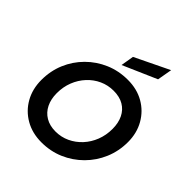

<svg xmlns="http://www.w3.org/2000/svg" viewBox="-257 -1138 1319 1319"><g transform="rotate(45 402.5 -478.5)"><path d="M362 12Q273 12 204.5 -27.5Q136 -67 97.5 -135.5Q59 -204 59 -291Q59 -379 91 -455Q123 -531 181 -589Q239 -647 315 -679.5Q391 -712 479 -712Q568 -712 636 -673Q704 -634 743 -565.5Q782 -497 782 -410Q782 -322 749.5 -245.5Q717 -169 659 -111Q601 -53 525.5 -20.5Q450 12 362 12ZM378 -109Q433 -109 481 -131.5Q529 -154 565.5 -193.5Q602 -233 622.5 -285.5Q643 -338 643 -399Q643 -457 622 -500Q601 -543 561 -566.5Q521 -590 463 -590Q408 -590 360 -568Q312 -546 275.5 -506.5Q239 -467 218.5 -415Q198 -363 198 -302Q198 -244 219.5 -200.5Q241 -157 281.5 -133Q322 -109 378 -109ZM376 -753 392 -848 642 -969 623 -861Z"/></g></svg>

Font: DM Sans 24pt
Style: Bold Italic
Weight: 700
Italic angle: -10°
Designer: Colophon Foundry, Jonny Pinhorn
Foundry: Colophon Foundry
Version: Version 4.004;gftools[0.9.30]